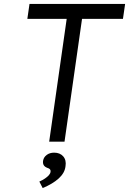

<svg xmlns="http://www.w3.org/2000/svg" viewBox="-20 -720 656 976"><path d="M230 0 319 -624H119L130 -700H616L605 -624H397L308 0ZM197 236 180 203Q196 196 208.5 187.5Q221 179 228.5 170.5Q236 162 237 153Q238 145 234 140.5Q230 136 220 133Q207 128 202 119Q197 110 199 97Q202 79 217.5 67.5Q233 56 255 56Q285 56 301.5 75Q318 94 313 125Q311 143 302 158.5Q293 174 278 187.5Q263 201 243 213Q223 225 197 236Z"/></svg>

Font: Lexend Light
Style: Italic
Weight: 300
Italic angle: -8.13011°
Designer: Bonnie Shaver-Troup, Thomas Jockin
Foundry: Lexend
Version: Version 1.007